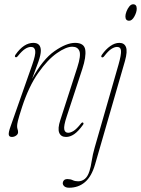

<svg xmlns="http://www.w3.org/2000/svg" viewBox="-20 -633 660 898"><path d="M52 -366Q47 -369 53 -378Q91.5 -432.5 136 -432.5Q171 -432.5 171 -395.5Q171 -377 159.5 -344Q148 -311 130 -264Q179.5 -355 235 -393.8Q290.5 -432.5 331 -432.5Q374 -432.5 378.8 -399.8Q383.5 -367 365 -310.5L292 -88Q277.5 -44.5 280.5 -28.2Q283.5 -12 299 -12Q309.5 -12 323.8 -20.5Q338 -29 358.5 -55Q364.5 -62.5 368.5 -59.5Q373 -55.5 368 -49Q346 -18.5 327 -5.5Q308 7.5 289 7.5Q265 7.5 257 -12Q249 -31.5 262 -71L341.5 -317.5Q359.5 -373.5 351.5 -394Q343.5 -414.5 318 -414.5Q289 -414.5 245.8 -384.2Q202.5 -354 158.8 -291.8Q115 -229.5 83.5 -133.5Q67.5 -84 63.8 -67.8Q60 -51.5 60 -43.5Q60 -34.5 62.2 -28.5Q64.5 -22.5 64.5 -14.5Q64.5 -5.5 55.5 1Q46.5 7.5 35.5 7.5Q22.5 7.5 21 -3.2Q19.5 -14 29 -40.5L130.5 -329.5Q147.5 -377.5 144.8 -395.5Q142 -413.5 125 -413.5Q111.5 -413.5 96.8 -403.8Q82 -394 64 -371.5Q57 -362.5 52 -366ZM584 -536Q566.5 -536 566.5 -556.5Q566.5 -566 571.5 -579.2Q576.5 -592.5 584.8 -602.8Q593 -613 602.5 -613Q619.5 -613 619.5 -592.5Q619.5 -576 608.5 -556Q597.5 -536 584 -536ZM564.5 -348 424.5 136.5Q408 193 377.2 219Q346.5 245 303.5 245Q288.5 245 281 238.5Q273.5 232 273.5 223.5Q273.5 216.5 278.8 210.5Q284 204.5 296 204.5Q309.5 204.5 320.2 209.8Q331 215 345.5 215Q363 215 376.8 203.8Q390.5 192.5 398.5 167Q405 147 409.2 118.2Q413.5 89.5 423 56.5L534.5 -331.5Q547.5 -377.5 546 -395.5Q544.5 -413.5 527.5 -413.5Q515.5 -413.5 501 -404.2Q486.5 -395 468 -371Q461.5 -362 455.5 -365.5Q451 -369 457 -377.5Q474.5 -402.5 495.8 -417.5Q517 -432.5 538 -432.5Q561.5 -432.5 569.2 -412.8Q577 -393 564.5 -348Z"/></svg>

Font: Fraunces 144pt Soft Thin
Style: Italic
Weight: 100
Italic angle: -16°
Version: Version 1.000;[0bf87f6ff]